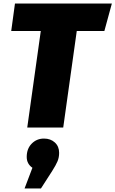

<svg xmlns="http://www.w3.org/2000/svg" viewBox="-20 -716 648 1078"><path d="M566 -542H411L335 0H133L209 -542H43L64 -696H608ZM312 142Q312 168 303 189.5Q294 211 273 244L210 342H118L162 226Q130 204 130 165Q130 119 158 90.5Q186 62 227 62Q264 62 288 84Q312 106 312 142Z"/></svg>

Font: FiraGO Heavy
Style: Italic
Weight: 900
Italic angle: -8°
Designer: bBox Type GmbH
Foundry: bBox Type GmbH
Version: Version 1.001